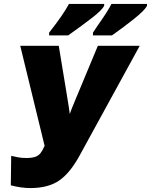

<svg xmlns="http://www.w3.org/2000/svg" viewBox="-20 -947 768 977"><path d="M35 -4 37 -154Q53 -150 72 -146.5Q91 -143 113 -143Q143 -143 159.5 -149Q176 -155 186 -167.5Q196 -180 207 -205L83 -714H279L322 -453Q333 -387 335 -367Q347 -401 359 -428L368 -450L478 -714H691L387 -159Q338 -68 282 -29Q226 10 134 10Q88 10 35 -4ZM230 -781Q301 -871 331 -927H510V-917Q498 -895 452 -859Q406 -823 327 -767H230ZM453 -781 477 -817Q529 -890 547 -927H728V-917Q716 -894 661.5 -850.5Q607 -807 550 -767H453Z"/></svg>

Font: Noto Sans Display Black
Style: Italic
Weight: 900
Italic angle: -12°
Designer: Monotype Design team
Foundry: Monotype Imaging Inc.
Version: Version 1.000